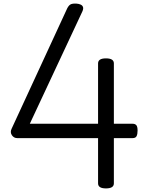

<svg xmlns="http://www.w3.org/2000/svg" viewBox="-20 -1035 810 1069"><path d="M570 14Q548 14 537 7Q526 0 526 -14V-266H76Q57 -266 46 -282.5Q35 -299 45 -319L354 -988Q362 -1004 372 -1010Q382 -1016 405 -1015Q420 -1014 430 -1009Q440 -1004 442.5 -994.5Q445 -985 438 -970L146 -346H526V-682Q526 -710 570 -710Q592 -710 603 -703Q614 -696 614 -682V-346H718Q732 -346 739 -338Q746 -330 746 -308Q746 -288 740.5 -277Q735 -266 718 -266H614V-14Q614 14 570 14Z"/></svg>

Font: Playwrite PE
Style: Regular
Weight: 400
Designer: Veronika Burian, José Scaglione
Foundry: TypeTogether
Version: Version 1.002